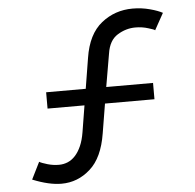

<svg xmlns="http://www.w3.org/2000/svg" viewBox="-54 -821 905 891"><g transform="rotate(-5 398.5 -375.5)"><path d="M734.5 -733.5 691.5 -656Q688.5 -660 661 -668Q633 -677 601 -677Q557 -677 517.5 -652.5Q478 -628 469 -567.5L442.5 -413.5H660.5V-337.5H430L407.5 -201Q389.5 -88 331 -36.5Q273 15.5 197 15.5Q139 15.5 62.5 -15.5L102 -95Q107.5 -91.5 117.2 -88Q127 -84.5 140 -80.5Q166 -73 192.5 -73Q214.5 -73 234 -81.2Q253.5 -89.5 269.2 -106.8Q285 -124 296.8 -150.8Q308.5 -177.5 314.5 -214.5L334.5 -337.5H162.5V-413.5H347L370 -555Q387 -665 450.5 -715.5Q513 -765.5 596 -765.5Q638 -765.5 676.5 -755Q695.5 -750 710 -744.5Q724.5 -739 734.5 -733.5Z"/></g></svg>

Font: Russisch Sans Medium
Style: Regular
Weight: 500
Width: 4
Designer: Michael Sharanda (font) & Cristiano Sobral (main changes)
Foundry: Michael Sharanda
Version: Version 2.00;September 8, 2020;FontCreator 13.0.0.2681 64-bi